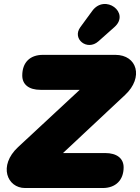

<svg xmlns="http://www.w3.org/2000/svg" viewBox="-20 -946 705 966"><path d="M106 0H497C562 0 602 -40 602 -104C602 -149 568 -176 509 -176H297L610 -469C703 -556 671 -670 560 -670H196C130 -670 92 -631 92 -566C92 -521 125 -494 184 -494H381L71 -206C-30 -112 16 0 106 0ZM475 -738 556 -810C637 -882 508 -979 444 -891L384 -809C341 -750 419 -688 475 -738Z"/></svg>

Font: SN Pro Black
Style: Italic
Weight: 900
Italic angle: -9°
Designer: Tobias Whetton
Foundry: Supernotes
Version: Version 1.001;Glyphs 3.2 (3249)